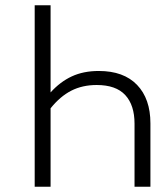

<svg xmlns="http://www.w3.org/2000/svg" viewBox="-20 -705 634 725"><path d="M548 -239V0H488V-238Q488 -308 453 -346Q418 -384 345 -384Q291 -384 249 -362.5Q207 -341 171 -296V0H111V-685H171V-356Q207 -396 251 -416.5Q295 -437 353 -437Q447 -437 497.5 -384.5Q548 -332 548 -239Z"/></svg>

Font: Fira Sans Light
Style: Regular
Weight: 300
Designer: bBox Type GmbH & Carrois Corporate GbR & Edenspiekermann AG
Foundry: bBox Type GmbH & Carrois Corporate GbR & Edenspiekermann AG
Version: Version 4.301